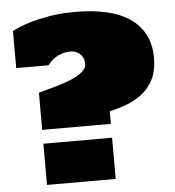

<svg xmlns="http://www.w3.org/2000/svg" viewBox="-54 -820 792 870"><g transform="rotate(-5 342.0 -385.0)"><path d="M344.7 -530.8Q344.7 -545.9 339.6 -557.4Q334.5 -568.8 325.9 -576.7Q317.4 -584.5 305.9 -588.6Q294.4 -592.8 282.2 -592.8Q254.4 -592.8 227.1 -579.8Q199.7 -566.9 178.7 -539.1H31.7V-708Q48.3 -716.3 67.4 -724.1Q86.4 -731.9 108.4 -738.8Q146.5 -750.5 199 -760Q251.5 -769.5 320.8 -769.5Q397.5 -769.5 459.7 -755.6Q522 -741.7 565.9 -712.4Q609.9 -683.1 633.8 -637.9Q657.7 -592.8 657.7 -530.8Q657.7 -477.1 640.4 -439.2Q623 -401.4 593 -375.5Q563 -349.6 522.9 -333.5Q482.9 -317.4 437 -307.1V-250H126Q125.5 -249.5 124.5 -249.5V-418Q132.3 -421.4 151.6 -426.5Q170.9 -431.6 195.3 -438.5Q219.7 -445.3 246.3 -454.3Q272.9 -463.4 294.7 -474.6Q316.4 -485.8 330.6 -499.8Q344.7 -513.7 344.7 -530.8ZM124.5 -187H437V0.5H124.5Z"/></g></svg>

Font: Holtwood One SC
Style: Regular
Weight: 400
Version: Version 1.000